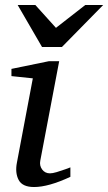

<svg xmlns="http://www.w3.org/2000/svg" viewBox="-20 -740 435 772"><path d="M263 -29Q175 12 117 12Q70 12 55 -16.5Q40 -45 48 -86L112 -425L26 -434V-463L177 -494H218L142 -94Q138 -74 149.5 -58.5Q161 -43 181 -43Q191 -43 208 -48Q225 -53 243 -59.5Q261 -66 263 -67ZM395 -720 229 -551H149L51 -720H122L205 -628L323 -720Z"/></svg>

Font: Veleka
Style: Italic
Weight: 400
Italic angle: -12°
Designer: Stefan Peev, Context Ltd, 2016; SIL International, 1997-2014.
Foundry: Stefan Peev, Context Ltd, 2016
Version: Version 1.000